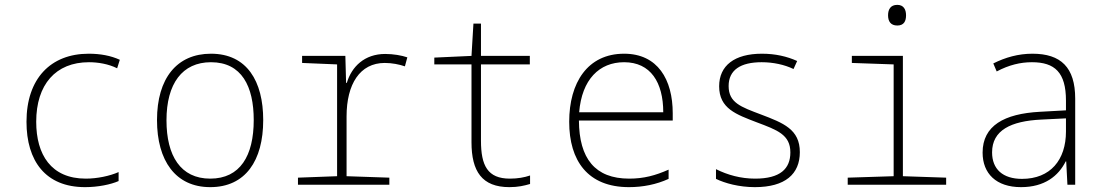

<svg xmlns="http://www.w3.org/2000/svg" viewBox="-20 -760 4544 790"><path d="M330 10C384 10 436 -1 468 -15V-52C432 -36 380 -25 333 -25C190 -25 129 -124 129 -259C129 -412 209 -504 346 -504C383 -504 426 -497 462 -479L473 -514C436 -531 393 -539 345 -539C188 -539 89 -436 89 -259C89 -98 167 10 330 10Z M845 10C990 10 1063 -99 1063 -266C1063 -426 996 -539 848 -539C708 -539 626 -438 626 -266C626 -99 702 10 845 10ZM845 -25C723 -25 665 -119 665 -265C665 -416 730 -504 848 -504C975 -504 1024 -404 1024 -266C1024 -119 968 -25 845 -25Z M1206 0H1582V-29L1406 -35V-281C1406 -414 1461 -501 1563 -501C1593 -501 1623 -495 1646 -487L1656 -524C1633 -532 1598 -538 1565 -538C1480 -538 1427 -486 1407 -419H1404L1401 -530H1223V-501L1367 -495V-35L1206 -29Z M2076 10C2112 10 2137 4 2161 -3V-38C2138 -30 2110 -25 2078 -25C1986 -25 1959 -79 1959 -181V-495H2160V-530H1959V-663H1928L1920 -530L1767 -523V-495H1920V-175C1920 -55 1963 10 2076 10Z M2568 10C2625 10 2681 -1 2731 -24V-62C2677 -38 2629 -25 2569 -25C2428 -25 2363 -108 2362 -264H2748V-294C2748 -433 2686 -539 2548 -539C2397 -539 2322 -419 2322 -259C2322 -99 2398 10 2568 10ZM2709 -298H2363C2374 -433 2446 -504 2548 -504C2657 -504 2709 -421 2709 -298Z M3086 10C3211 10 3271 -44 3271 -134C3271 -228 3203 -254 3111 -289C3029 -320 2978 -337 2978 -406C2978 -472 3027 -504 3114 -504C3161 -504 3208 -494 3245 -476L3260 -509C3218 -528 3170 -539 3115 -539C3002 -539 2939 -490 2939 -405C2939 -313 3010 -289 3093 -257C3178 -225 3232 -206 3232 -133C3232 -66 3191 -25 3087 -25C3028 -25 2974 -40 2926 -64V-24C2963 -6 3021 10 3086 10Z M3672 -655C3700 -655 3708 -674 3708 -697C3708 -721 3698 -740 3672 -740C3644 -740 3634 -721 3634 -697C3634 -672 3645 -655 3672 -655ZM3468 0H3873V-29L3695 -35V-530H3485V-501L3657 -495V-35L3468 -29Z M4181 10C4278 10 4335 -36 4365 -96H4367L4372 0H4404V-354C4404 -483 4345 -539 4228 -539C4170 -539 4117 -524 4067 -499L4081 -466C4132 -493 4179 -504 4226 -504C4320 -504 4366 -462 4366 -346V-306L4258 -300C4112 -292 4023 -243 4023 -132C4023 -46 4079 10 4181 10ZM4185 -24C4106 -24 4062 -64 4062 -133C4062 -224 4139 -262 4265 -268L4366 -273V-219C4366 -102 4302 -24 4185 -24Z"/></svg>

Font: Noto Sans Mono SemiCondensed ExtraLight
Style: Regular
Weight: 200
Width: 4
Designer: Monotype Design Team
Foundry: Monotype Imaging Inc.
Version: Version 2.014